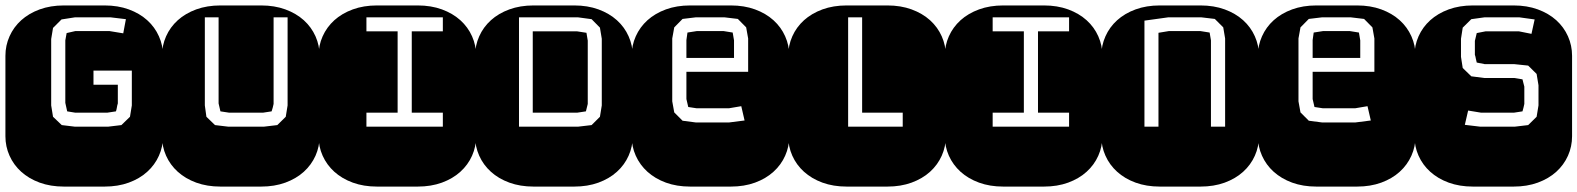

<svg xmlns="http://www.w3.org/2000/svg" viewBox="-22 -689 5825 709"><path d="M255.9 -574.2H382.8L433.1 -565.9L442.9 -618.2L386.2 -625H254.9L205.1 -617.2L173.8 -585.9L167 -544.9V-299.8L173.8 -257.8L206.1 -227.1L254.9 -221.2H377L426.3 -227.1L458 -257.8L464.8 -299.8V-428.2H323.2V-376H413.1V-307.1Q410.6 -299.3 409.7 -292.5Q408.7 -285.6 406.2 -277.8L374 -272.9H255.9L226.1 -277.8L219.2 -309.1V-540L224.1 -566.9ZM364.3 -668.9Q413.6 -668.9 453.6 -654.3Q493.7 -639.6 521.7 -614.3Q549.8 -588.9 564.9 -554.9Q580.1 -521 580.1 -482.9V-186Q580.1 -147.9 564.9 -114Q549.8 -80.1 521.7 -54.7Q493.7 -29.3 453.6 -14.6Q413.6 0 364.3 0H213.9Q164.6 0 124.5 -14.6Q84.5 -29.3 56.4 -54.7Q28.3 -80.1 13.2 -114Q-2 -147.9 -2 -186V-482.9Q-2 -521 13.2 -554.9Q28.3 -588.9 56.4 -614.3Q84.5 -639.6 124.5 -654.3Q164.6 -668.9 213.9 -668.9Z M942.4 -668.9Q991.7 -668.9 1031.7 -654.3Q1071.8 -639.6 1099.9 -614.3Q1127.9 -588.9 1143.1 -554.9Q1158.2 -521 1158.2 -482.9V-186Q1158.2 -147.9 1143.1 -114Q1127.9 -80.1 1099.9 -54.7Q1071.8 -29.3 1031.7 -14.6Q991.7 0 942.4 0H792Q742.7 0 702.6 -14.6Q662.6 -29.3 634.5 -54.7Q606.4 -80.1 591.3 -114Q576.2 -147.9 576.2 -186V-482.9Q576.2 -521 591.3 -554.9Q606.4 -588.9 634.5 -614.3Q662.6 -639.6 702.6 -654.3Q742.7 -668.9 792 -668.9ZM1040 -625H988.3V-305.2Q987.3 -298.8 985.1 -291.5Q982.9 -284.2 981 -277.8L949.2 -272.9H824.2L792 -277.8L785.2 -307.1V-625H734.4V-299.8L740.2 -257.8L772 -227.1L821.3 -221.2H952.1L1002 -227.1L1033.2 -257.8L1040 -299.8Z M1331.1 -272.9V-221.2H1613.3V-272.9H1498.5V-573.2H1613.3V-625H1331.1V-573.2H1446.3V-272.9ZM1520.5 -668.9Q1569.8 -668.9 1609.9 -654.3Q1649.9 -639.6 1678 -614.3Q1706.1 -588.9 1721.2 -554.9Q1736.3 -521 1736.3 -482.9V-186Q1736.3 -147.9 1721.2 -114Q1706.1 -80.1 1678 -54.7Q1649.9 -29.3 1609.9 -14.6Q1569.8 0 1520.5 0H1370.1Q1320.8 0 1280.8 -14.6Q1240.7 -29.3 1212.6 -54.7Q1184.6 -80.1 1169.4 -114Q1154.3 -147.9 1154.3 -186V-482.9Q1154.3 -521 1169.4 -554.9Q1184.6 -588.9 1212.6 -614.3Q1240.7 -639.6 1280.8 -654.3Q1320.8 -668.9 1370.1 -668.9Z M2098.6 -668.9Q2147.9 -668.9 2188 -654.3Q2228 -639.6 2256.1 -614.3Q2284.2 -588.9 2299.3 -554.9Q2314.5 -521 2314.5 -482.9V-186Q2314.5 -147.9 2299.3 -114Q2284.2 -80.1 2256.1 -54.7Q2228 -29.3 2188 -14.6Q2147.9 0 2098.6 0H1948.2Q1898.9 0 1858.9 -14.6Q1818.8 -29.3 1790.8 -54.7Q1762.7 -80.1 1747.6 -114Q1732.4 -147.9 1732.4 -186V-482.9Q1732.4 -521 1747.6 -554.9Q1762.7 -588.9 1790.8 -614.3Q1818.8 -639.6 1858.9 -654.3Q1898.9 -668.9 1948.2 -668.9ZM2200.2 -545.9 2193.4 -586.9 2162.6 -618.2 2112.3 -625H1894.5V-221.2H2112.3L2162.6 -227.1L2193.4 -257.8L2200.2 -299.8ZM2141.6 -277.8 2109.4 -272.9H1945.3V-573.2H2109.4L2143.6 -567.9L2148.4 -539.1V-305.2Z M2676.8 -668.9Q2726.1 -668.9 2766.1 -654.3Q2806.2 -639.6 2834.2 -614.3Q2862.3 -588.9 2877.4 -554.9Q2892.6 -521 2892.6 -482.9V-186Q2892.6 -147.9 2877.4 -114Q2862.3 -80.1 2834.2 -54.7Q2806.2 -29.3 2766.1 -14.6Q2726.1 0 2676.8 0H2526.4Q2477.1 0 2437 -14.6Q2397 -29.3 2368.9 -54.7Q2340.8 -80.1 2325.7 -114Q2310.5 -147.9 2310.5 -186V-482.9Q2310.5 -521 2325.7 -554.9Q2340.8 -588.9 2368.9 -614.3Q2397 -639.6 2437 -654.3Q2477.1 -668.9 2526.4 -668.9ZM2740.7 -546.9 2733.4 -587.9 2702.6 -619.1 2653.3 -625H2547.4L2498.5 -619.1L2467.8 -587.9L2460.4 -546.9V-314.9L2467.8 -273.9L2498.5 -243.2L2547.4 -236.8H2670.4L2727.5 -244.1L2715.3 -296.9L2669.4 -289.1H2550.8L2519.5 -293.9L2512.7 -323.2V-423.8H2740.7ZM2512.7 -475.1V-541L2516.6 -568.8L2550.8 -574.2H2650.4L2683.6 -568.8L2688.5 -540V-475.1Z M3311.5 -272.9H3161.6V-625H3109.9V-221.2H3311.5ZM3254.9 -668.9Q3304.2 -668.9 3344.2 -654.3Q3384.3 -639.6 3412.4 -614.3Q3440.4 -588.9 3455.6 -554.9Q3470.7 -521 3470.7 -482.9V-186Q3470.7 -147.9 3455.6 -114Q3440.4 -80.1 3412.4 -54.7Q3384.3 -29.3 3344.2 -14.6Q3304.2 0 3254.9 0H3104.5Q3055.2 0 3015.1 -14.6Q2975.1 -29.3 2947 -54.7Q2918.9 -80.1 2903.8 -114Q2888.7 -147.9 2888.7 -186V-482.9Q2888.7 -521 2903.8 -554.9Q2918.9 -588.9 2947 -614.3Q2975.1 -639.6 3015.1 -654.3Q3055.2 -668.9 3104.5 -668.9Z M3643.6 -272.9V-221.2H3925.8V-272.9H3811V-573.2H3925.8V-625H3643.6V-573.2H3758.8V-272.9ZM3833 -668.9Q3882.3 -668.9 3922.4 -654.3Q3962.4 -639.6 3990.5 -614.3Q4018.6 -588.9 4033.7 -554.9Q4048.8 -521 4048.8 -482.9V-186Q4048.8 -147.9 4033.7 -114Q4018.6 -80.1 3990.5 -54.7Q3962.4 -29.3 3922.4 -14.6Q3882.3 0 3833 0H3682.6Q3633.3 0 3593.3 -14.6Q3553.2 -29.3 3525.1 -54.7Q3497.1 -80.1 3481.9 -114Q3466.8 -147.9 3466.8 -186V-482.9Q3466.8 -521 3481.9 -554.9Q3497.1 -588.9 3525.1 -614.3Q3553.2 -639.6 3593.3 -654.3Q3633.3 -668.9 3682.6 -668.9Z M4502 -546.9 4495.1 -587.9 4463.9 -619.1 4414.1 -625H4292L4204.1 -612.8V-221.2H4255.9V-567.9L4293.9 -574.2H4411.1L4444.8 -568.8L4449.7 -540V-221.2H4502ZM4411.1 -668.9Q4460.4 -668.9 4500.5 -654.3Q4540.5 -639.6 4568.6 -614.3Q4596.7 -588.9 4611.8 -554.9Q4627 -521 4627 -482.9V-186Q4627 -147.9 4611.8 -114Q4596.7 -80.1 4568.6 -54.7Q4540.5 -29.3 4500.5 -14.6Q4460.4 0 4411.1 0H4260.7Q4211.4 0 4171.4 -14.6Q4131.3 -29.3 4103.3 -54.7Q4075.2 -80.1 4060.1 -114Q4044.9 -147.9 4044.9 -186V-482.9Q4044.9 -521 4060.1 -554.9Q4075.2 -588.9 4103.3 -614.3Q4131.3 -639.6 4171.4 -654.3Q4211.4 -668.9 4260.7 -668.9Z M4989.3 -668.9Q5038.6 -668.9 5078.6 -654.3Q5118.7 -639.6 5146.7 -614.3Q5174.8 -588.9 5189.9 -554.9Q5205.1 -521 5205.1 -482.9V-186Q5205.1 -147.9 5189.9 -114Q5174.8 -80.1 5146.7 -54.7Q5118.7 -29.3 5078.6 -14.6Q5038.6 0 4989.3 0H4838.9Q4789.6 0 4749.5 -14.6Q4709.5 -29.3 4681.4 -54.7Q4653.3 -80.1 4638.2 -114Q4623 -147.9 4623 -186V-482.9Q4623 -521 4638.2 -554.9Q4653.3 -588.9 4681.4 -614.3Q4709.5 -639.6 4749.5 -654.3Q4789.6 -668.9 4838.9 -668.9ZM5053.2 -546.9 5045.9 -587.9 5015.1 -619.1 4965.8 -625H4859.9L4811 -619.1L4780.3 -587.9L4772.9 -546.9V-314.9L4780.3 -273.9L4811 -243.2L4859.9 -236.8H4982.9L5040 -244.1L5027.8 -296.9L4981.9 -289.1H4863.3L4832 -293.9L4825.2 -323.2V-423.8H5053.2ZM4825.2 -475.1V-541L4829.1 -568.8L4863.3 -574.2H4962.9L4996.1 -568.8L5001 -540V-475.1Z M5567.4 -668.9Q5616.7 -668.9 5656.7 -654.3Q5696.8 -639.6 5724.9 -614.3Q5752.9 -588.9 5768.1 -554.9Q5783.2 -521 5783.2 -482.9V-186Q5783.2 -147.9 5768.1 -114Q5752.9 -80.1 5724.9 -54.7Q5696.8 -29.3 5656.7 -14.6Q5616.7 0 5567.4 0H5417Q5367.7 0 5327.6 -14.6Q5287.6 -29.3 5259.5 -54.7Q5231.4 -80.1 5216.3 -114Q5201.2 -147.9 5201.2 -186V-482.9Q5201.2 -521 5216.3 -554.9Q5231.4 -588.9 5259.5 -614.3Q5287.6 -639.6 5327.6 -654.3Q5367.7 -668.9 5417 -668.9ZM5659.2 -374 5652.3 -416 5621.1 -446.8 5570.3 -452.1H5460.9L5431.2 -458Q5428.7 -466.3 5427.7 -472.9Q5426.8 -479.5 5424.3 -486.8V-538.1L5431.2 -566.9L5463.4 -573.2H5587.4L5633.3 -564L5645 -617.2L5588.4 -625H5460L5411.1 -618.2L5379.4 -586.9L5373 -545.9V-479L5379.4 -438L5411.1 -407.2L5460 -400.9H5570.3L5600.1 -396Q5601.6 -388.7 5603.5 -382.3Q5605.5 -376 5606.9 -369.1V-305.2Q5606 -298.8 5603.8 -291.5Q5601.6 -284.2 5600.1 -277.8L5568.4 -272.9H5447.3L5399.4 -280.8L5387.2 -228L5444.3 -221.2H5571.3L5621.1 -227.1L5652.3 -257.8L5659.2 -299.8Z"/></svg>

Font: Monofett
Style: Regular
Weight: 400
Designer: vernon adams
Foundry: vernon adams
Version: Version 1.000